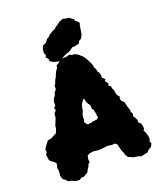

<svg xmlns="http://www.w3.org/2000/svg" viewBox="-171 -1005 945 1131"><g transform="rotate(-20 301.0 -439.0)"><path d="M131 24 105 23 85 13 63 8 50 -6 36 -16 30 -39 32 -56V-75L29 -88L35 -106L34 -117L22 -128L8 -138L-1 -148L-3 -167L-6 -181L3 -197L1 -214L8 -225L21 -244L34 -259L57 -263L66 -269L91 -281L103 -310V-322L109 -337L116 -355L121 -368L123 -383L124 -395L138 -409L133 -426L145 -437L144 -455L147 -470L155 -484L163 -495L167 -509L180 -526L181 -549L188 -558L195 -577L203 -590L213 -614L220 -628L230 -641L233 -657L252 -667L255 -674L274 -682L288 -684H303L324 -690L340 -683H354L369 -675L378 -669L398 -651L409 -635L417 -622L429 -597L435 -581V-572L443 -556L447 -540L455 -528L459 -511L458 -497L475 -483L469 -471L483 -452L479 -439L492 -430L493 -418L502 -402L501 -392L507 -371L519 -358L515 -342L520 -330L535 -315L540 -290L545 -275L550 -262V-249L557 -237L554 -220L563 -207L571 -191L569 -177L584 -164L587 -150L590 -133L583 -120L592 -102L599 -76V-60L594 -45L601 -37L592 -16L572 -4L560 9L535 14L521 18L500 11L475 8L443 -6L431 -25L429 -37L421 -52L415 -76L410 -96L398 -106L386 -105H374L363 -107L354 -108L340 -107L329 -105H319L311 -103H296H287L276 -105L267 -107L253 -105L238 -103L223 -94L219 -74L220 -54L210 -45L205 -32L193 -14L187 -1L158 15H143ZM293 -267 300 -269H306L313 -270L320 -273H331L339 -276L347 -275L351 -280L357 -285L355 -294L354 -302V-308L352 -318L350 -324L349 -332L346 -338L341 -344L340 -349V-356V-362L339 -369L335 -374L330 -380L328 -384L324 -391L321 -398L320 -404V-410L313 -419L310 -412L306 -407L301 -401L298 -395L293 -387L292 -382L290 -373L287 -365L288 -356L285 -350L282 -343L278 -335L276 -325L275 -315V-307V-298L271 -289L273 -283L278 -276L283 -269ZM252 -674 224 -681 204 -692 200 -710 188 -722 194 -736 187 -750 189 -773 198 -794 220 -804 235 -824 245 -828 258 -842 283 -856 299 -863 302 -869 319 -879 338 -894 361 -902 378 -897 395 -896 424 -875V-866L442 -853L446 -843L441 -829L437 -800L433 -776L421 -754L407 -747L399 -732L370 -725H356L334 -709L299 -696L273 -681Z"/></g></svg>

Font: Winky Rough ExtraBold
Style: Regular
Weight: 800
Designer: Simon Atzbach
Foundry: typofactur
Version: Version 1.206; ttfautohint (v1.8.4.7-5d5b)